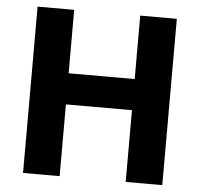

<svg xmlns="http://www.w3.org/2000/svg" viewBox="-51 -752 838 805"><g transform="rotate(5 368.0 -350.0)"><path d="M507 -302H229V0H75V-700H229V-433H507V-700H661V0H507Z"/></g></svg>

Font: Tilda Sans Extra Bold
Style: Regular
Weight: 800
Designer: ParaType Ltd
Foundry: ParaType Ltd
Version: Version 1.009